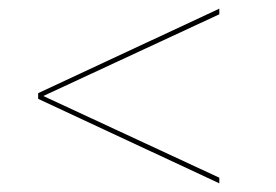

<svg xmlns="http://www.w3.org/2000/svg" viewBox="-20 -582 636 443"><path d="M81 -361V-360L486 -172V-159L68 -354V-367L486 -562V-549Z"/></svg>

Font: Hepta Slab Thin
Style: Regular
Weight: 250
Designer: Michael LaGattuta
Foundry: Michael LaGattuta
Version: Version 1.100; ttfautohint (v1.8) -l 8 -r 50 -G 200 -x 14 -D